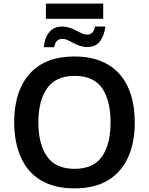

<svg xmlns="http://www.w3.org/2000/svg" viewBox="-20 -1040 830 1070"><path d="M555.2 -935.1V-1020H235.8V-935.1ZM280.8 -776.9C289.1 -807.6 299.3 -823.2 327.1 -823.2C339.8 -823.2 353.5 -819.3 367.7 -811.5C396.5 -795.9 429.2 -777.8 464.8 -777.8C497.1 -777.8 521.5 -788.6 537.6 -810.5C553.7 -832 563.5 -859.4 566.9 -892.1H509.8C503.4 -864.3 492.7 -847.2 465.8 -847.2C453.1 -847.2 439.9 -851.1 425.8 -858.9C397.9 -874 364.7 -892.1 326.2 -892.1C263.2 -892.1 230.5 -845.2 224.1 -776.9ZM731 -357.9C731 -579.6 622.6 -725.1 396 -725.1C319.3 -725.1 255.9 -710 206.5 -679.7C106.9 -618.7 59.1 -505.9 59.1 -358.9C59.1 -285.2 71.3 -220.2 95.7 -165C144 -54.2 242.7 9.8 395 9.8C470.2 9.8 532.7 -5.4 583 -36.1C683.1 -97.2 731 -210 731 -357.9ZM193.8 -357.9C193.8 -438.5 210 -502 242.7 -548.3C274.9 -594.2 326.2 -617.2 396 -617.2C466.8 -617.2 517.6 -594.2 549.3 -548.3C580.6 -502 596.2 -438.5 596.2 -357.9C596.2 -277.3 580.6 -213.9 548.8 -168C517.1 -122.1 465.8 -99.1 395 -99.1C325.2 -99.1 273.9 -122.1 242.2 -168C210 -213.9 193.8 -277.3 193.8 -357.9Z"/></svg>

Font: Noto Reveo Sans
Style: Regular
Weight: 600
Designer: Monotype Design Team
Foundry: Monotype Imaging Inc.
Version: Version 2.007